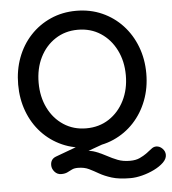

<svg xmlns="http://www.w3.org/2000/svg" viewBox="-59 -764 903 1009"><g transform="rotate(-5 392.0 -259.5)"><path d="M737 37Q755 37 769.5 51.5Q784 66 784 85Q784 106 764.5 125Q745 144 714.5 159Q684 174 650.5 182.5Q617 191 589 191Q528 191 490 179Q452 167 426 152Q400 137 375.5 125Q351 113 317 113Q298 113 286 119Q274 125 261 131.5Q248 138 228 138Q207 138 193 122Q179 106 179 87Q179 55 208 44L403 -28L494 -12L311 54L354 27Q391 27 419.5 38Q448 49 474.5 63.5Q501 78 529 89Q557 100 594 100Q625 100 646 90Q667 80 681 70Q698 58 710.5 47.5Q723 37 737 37ZM719 -350Q719 -274 694 -208.5Q669 -143 623.5 -94Q578 -45 516 -17.5Q454 10 380 10Q307 10 245 -17.5Q183 -45 137.5 -94Q92 -143 67.5 -208.5Q43 -274 43 -350Q43 -426 67.5 -491.5Q92 -557 137.5 -606Q183 -655 245 -682.5Q307 -710 380 -710Q454 -710 516 -682.5Q578 -655 623.5 -606Q669 -557 694 -491.5Q719 -426 719 -350ZM611 -350Q611 -424 581.5 -483Q552 -542 500 -576Q448 -610 380 -610Q313 -610 261 -576Q209 -542 180 -483.5Q151 -425 151 -350Q151 -276 180 -217Q209 -158 261 -124Q313 -90 380 -90Q448 -90 500 -124Q552 -158 581.5 -217Q611 -276 611 -350Z"/></g></svg>

Font: Quicksand SemiBold
Style: Regular
Weight: 600
Designer: Andrew Paglinawan
Foundry: Andrew Paglinawan
Version: Version 3.006